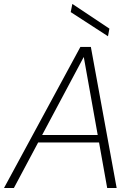

<svg xmlns="http://www.w3.org/2000/svg" viewBox="-37 -933 669 953"><path d="M-17 0 362 -700H414L542 0H495L379 -649H378L32 0ZM123 -226 144 -263H473L481 -226ZM499 -753 314 -873 322 -913H323L506 -791Z"/></svg>

Font: DM Sans 28pt ExtraLight
Style: Italic
Weight: 250
Italic angle: -10°
Version: Version 4.004;gftools[0.9.30]